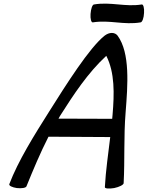

<svg xmlns="http://www.w3.org/2000/svg" viewBox="-20 -1035 825 1073"><path d="M499 -910C592 -925 673 -894 766 -910C775 -911 784 -935 785 -963C787 -990 781 -1012 772 -1010C680 -995 598 -1026 505 -1010C496 -1009 488 -985 486 -957C484 -930 490 -908 499 -910ZM128 6C165 -85 205 -181 251 -271L596 -269C585 -176 571 -82 566 11C566 19 589 21 618 16C647 10 670 -2 671 -11C678 -143 671 -273 682 -407C694 -560 708 -739 637 -836C630 -845 619 -851 605 -851C591 -851 577 -845 565 -836C479 -768 349 -561 255 -412C171 -279 82 -137 32 -6C29 3 48 12 74 16C101 19 125 15 128 6ZM316 -388C391 -506 470 -627 574 -723C622 -629 619 -511 609 -393C608 -386 608 -378 607 -371L307 -372C310 -378 313 -383 316 -388Z"/></svg>

Font: Nupuram Medium Oblique
Style: Regular
Weight: 500
Designer: Santhosh Thottingal (santhosh.thottingal@gmail.com)
Foundry: SMC
Version: Version 1.000